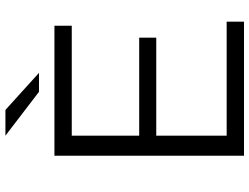

<svg xmlns="http://www.w3.org/2000/svg" viewBox="-126 -795 921 709"><g transform="rotate(-90 334.5 -440.5)"><path d="M609 -64V0H114V-700H594V-636H188V-387H550V-324H188V-64ZM188 -881H283L420 -757H350Z"/></g></svg>

Font: APTA Sans Regular
Style: Regular
Weight: 400
Version: Version 7.200